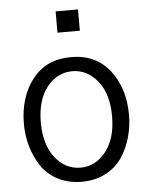

<svg xmlns="http://www.w3.org/2000/svg" viewBox="-54 -798 667 860"><g transform="rotate(-5 279.5 -367.5)"><path d="M43 0ZM228.5 -657.2V-752.9H329.1V-657.2ZM119.1 -262.7Q119.1 -163.1 165 -104.5Q210.9 -45.9 279.3 -45.9Q346.7 -45.9 393.1 -104.5Q439.5 -163.1 439.5 -262.7Q439.5 -364.3 392.6 -421.9Q345.7 -479.5 279.3 -479.5Q211.9 -479.5 165.5 -421.9Q119.1 -364.3 119.1 -262.7ZM43 -262.7Q43 -382.8 105 -462.9Q167 -543 279.3 -543Q390.6 -543 453.1 -462.9Q515.6 -382.8 515.6 -262.7Q515.6 -211.9 502.4 -164.1Q489.3 -116.2 462.4 -74.7Q435.5 -33.2 388.2 -7.8Q340.8 17.6 279.3 17.6Q218.8 17.6 171.4 -7.3Q124 -32.2 97.2 -73.7Q70.3 -115.2 56.6 -163.1Q43 -210.9 43 -262.7Z"/></g></svg>

Font: Batunionen A1
Style: Regular
Weight: 400
Designer: HanYang I&C Co.,Ltd.
Foundry: HanYang I&C Co.,Ltd.
Version: Version 2.50; ttfautohint (v1.6)